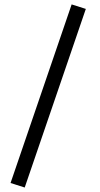

<svg xmlns="http://www.w3.org/2000/svg" viewBox="-20 -731 444 853"><path d="M298.3 -711.4 26.9 82 89.8 102.1 361.3 -691.4Z"/></svg>

Font: Parastoo
Style: Bold
Weight: 700
Foundry: Saber Rastikerdar (saber.rastikerdar@gmail.com)
Version: Version 2.0.1